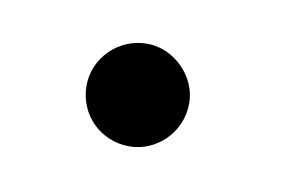

<svg xmlns="http://www.w3.org/2000/svg" viewBox="-30 -127 262 175"><g transform="rotate(10 101.0 -39.5)"><path d="M143 -40C143 -65 121 -87 96 -87C69 -87 48 -65 48 -40C48 -13 69 8 96 8C121 8 143 -13 143 -40Z"/></g></svg>

Font: GFS Philostratos
Style: Regular
Weight: 400
Designer: George D. Matthiopoulos
Foundry: George D. Matthiopoulos
Version: Version 1.000